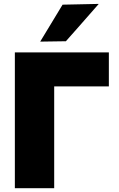

<svg xmlns="http://www.w3.org/2000/svg" viewBox="-20 -988 624 1008"><path d="M58 0V-713H551.5V-534.5H264.5V0ZM191 -769.5Q220.5 -818 249.8 -866.5Q279 -915 308.5 -963.5L498.5 -967.5Q454 -916.5 410.5 -867.2Q367 -818 326 -771.5Z"/></svg>

Font: Commissioner ExtraBold
Style: Regular
Weight: 800
Designer: Kostas Bartsokas
Foundry: Kostas Bartsokas
Version: Version 1.000; ttfautohint (v1.8.3)